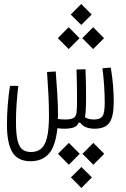

<svg xmlns="http://www.w3.org/2000/svg" viewBox="-20 -640 626 957"><path d="M132.8 163.6Q68.8 163.6 41.7 118.7Q14.6 73.7 14.6 -19Q14.6 -65.4 18.6 -116.5Q22.5 -167.5 29.8 -211.9H71.3Q65.9 -167 62.7 -122.8Q59.6 -78.6 59.6 -33.7Q59.6 26.9 67.4 59.8Q75.2 92.8 92 105.2Q108.9 117.7 134.8 117.7Q164.1 117.7 184.1 101.8Q204.1 85.9 214.1 46.4Q224.1 6.8 224.1 -64.9Q224.1 -120.1 221.2 -171.4Q218.3 -222.7 214.4 -281.2L257.8 -283.7Q261.7 -234.9 265.4 -175Q269 -115.2 269 -71.8Q269 -59.1 268.6 -46.9Q288.1 -44.4 306.2 -44.4Q333.5 -44.4 346.7 -52.2Q359.9 -60.1 361.8 -81.1Q363.8 -101.6 364 -135.3Q364.3 -168.9 363.5 -207.3Q362.8 -245.6 361.8 -281.2Q361.3 -289.6 361.3 -293.5L406.2 -294.9Q407.7 -260.7 408.4 -220.9Q409.2 -181.2 408.9 -144.3Q408.7 -107.4 406.7 -82Q405.8 -66.9 403.3 -55.7Q414.6 -48.8 426.5 -46.6Q438.5 -44.4 449.2 -44.4Q478 -44.4 490 -59.6Q502 -74.7 502 -127.9Q502 -208 490.7 -299.8L532.2 -303.2Q540.5 -252.4 543.7 -211.7Q546.9 -170.9 546.9 -132.8Q546.9 -59.1 525.6 -28.8Q504.4 1.5 451.7 1.5Q428.7 1.5 410.4 -5.1Q392.1 -11.7 379.4 -28.8H372.1Q364.3 -9.8 345.7 -4.2Q327.1 1.5 301.3 1.5Q284.7 1.5 266.1 -1Q256.8 89.4 223.1 126.5Q189.5 163.6 132.8 163.6ZM322.3 -395.5 268.1 -449.7 322.3 -504.4 376.5 -449.7ZM444.3 -395.5 390.1 -449.7 444.3 -504.4 498.5 -449.7ZM384.8 -515.6 332.5 -567.4 384.8 -620.1 437 -567.4ZM323.2 72.3 377.4 126.5 323.2 181.2 269 126.5ZM445.3 72.3 499.5 126.5 445.3 181.2 391.1 126.5ZM385.7 192.4 438 244.1 385.7 296.9 333.5 244.1Z"/></svg>

Font: Cascadia Code ExtraLight
Style: Regular
Weight: 200
Monospace: yes
Designer: Aaron Bell
Foundry: Saja Typeworks
Version: Version 2407.024; ttfautohint (v1.8.4)